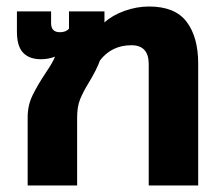

<svg xmlns="http://www.w3.org/2000/svg" viewBox="-20 -570 681 590"><path d="M65 -210Q65 -246 80 -277Q95 -308 121 -347Q144 -381 149 -396Q129 -388 106 -388Q70 -388 51 -408Q32 -428 32 -473V-535H137V-499Q137 -471 164 -471Q183 -471 192 -482V-535H301V-501Q325 -523 362.5 -536.5Q400 -550 438 -550Q518 -550 553.5 -503Q589 -456 589 -375V0H437V-373Q437 -431 384 -431Q323 -431 287 -384Q278 -358 254 -318Q235 -287 226 -264.5Q217 -242 217 -209V0H65Z"/></svg>

Font: Prompt SemiBold
Style: Regular
Weight: 600
Designer: Katatrad Team
Foundry: CadsonDemak
Version: Version 1.000